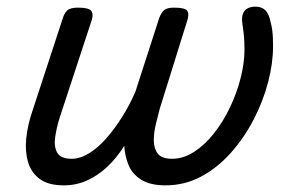

<svg xmlns="http://www.w3.org/2000/svg" viewBox="-20 -539 896 578"><path d="M172 19Q126 19 100 0Q74 -19 64.5 -51Q55 -83 59 -122.5Q63 -162 77 -203L169 -484Q174 -500 183 -508Q192 -516 215 -516Q247 -516 254.5 -506.5Q262 -497 256 -478L160 -186Q150 -154 146 -125.5Q142 -97 152.5 -79Q163 -61 196 -61Q221 -61 248 -77.5Q275 -94 300 -122.5Q325 -151 348 -187.5Q371 -224 388 -264L459 -484Q465 -500 473.5 -508Q482 -516 504 -516Q537 -516 543.5 -506.5Q550 -497 544 -478L461 -212Q456 -192 449.5 -166.5Q443 -141 443 -116.5Q443 -92 455 -76.5Q467 -61 498 -61Q532 -61 564.5 -82Q597 -103 624.5 -138Q652 -173 672.5 -216Q693 -259 704.5 -304.5Q716 -350 716 -390Q716 -401 715.5 -413.5Q715 -426 713.5 -439Q712 -452 710 -465Q707 -483 710.5 -495Q714 -507 724 -513Q734 -519 749 -519Q768 -519 779 -508Q790 -497 795 -471Q798 -460 799.5 -448.5Q801 -437 801.5 -425Q802 -413 802 -400Q802 -348 787 -291Q772 -234 743.5 -179Q715 -124 675 -79Q635 -34 585.5 -7.5Q536 19 478 19Q433 19 406 2.5Q379 -14 367.5 -41Q356 -68 354 -100Q331 -63 302.5 -36.5Q274 -10 241.5 4.5Q209 19 172 19Z"/></svg>

Font: Playwrite AU VIC
Style: Regular
Weight: 400
Designer: Veronika Burian, José Scaglione
Foundry: TypeTogether
Version: Version 1.002